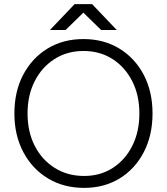

<svg xmlns="http://www.w3.org/2000/svg" viewBox="-20 -902 812 934"><path d="M389 12Q290 12 213.5 -34Q137 -80 93.5 -162Q50 -244 50 -350Q50 -457 93 -538.5Q136 -620 211.5 -666Q287 -712 386 -712Q485 -712 561 -665.5Q637 -619 679.5 -537.5Q722 -456 722 -350Q722 -244 679.5 -162Q637 -80 562 -34Q487 12 389 12ZM389 -46Q468 -46 528.5 -85Q589 -124 623.5 -192.5Q658 -261 658 -350Q658 -439 623 -507.5Q588 -576 527 -615Q466 -654 386 -654Q307 -654 245.5 -615Q184 -576 149 -507.5Q114 -439 114 -350Q114 -261 149 -192.5Q184 -124 246.5 -85Q309 -46 389 -46ZM472 -756 344 -881V-882H428L548 -756ZM223 -756 343 -882H427V-881L299 -756Z"/></svg>

Font: Figtree Light
Style: Regular
Weight: 300
Designer: Erik Kennedy
Foundry: Erik Kennedy
Version: Version 2.001;gftools[0.9.30]